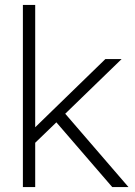

<svg xmlns="http://www.w3.org/2000/svg" viewBox="-20 -760 550 780"><path d="M73 0V-740H123V-243L408 -520H474L245 -298L502 0H436L209 -263L123 -180V0Z"/></svg>

Font: Lexend Deca ExtraLight
Style: Regular
Weight: 200
Designer: Bonnie Shaver-Troup, Thomas Jockin
Foundry: Lexend
Version: Version 1.008; ttfautohint (v1.8.4.7-5d5b)